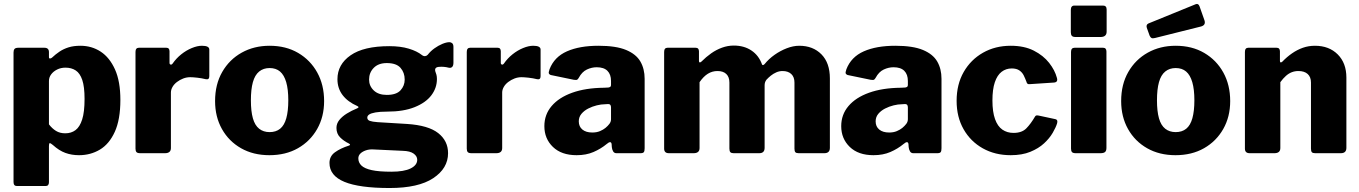

<svg xmlns="http://www.w3.org/2000/svg" viewBox="-20 -770 6829 965"><path d="M203 -530Q226 -530 226 -508V-483Q226 -476 231 -476Q236 -476 241 -480Q259 -497 279 -510.5Q299 -524 324.5 -532Q350 -540 384 -540Q441 -540 486 -510.5Q531 -481 558 -421Q585 -361 585 -268Q585 -169 557 -107.5Q529 -46 482 -18Q435 10 377 10Q340 10 308.5 -1.5Q277 -13 246 -41Q234 -51 230 -50.5Q226 -50 226 -36V146Q226 165 209 165H65Q48 165 48 145V-506Q48 -518 53 -524Q58 -530 73 -530H203ZM226 -145Q242 -124 261.5 -112Q281 -100 308 -100Q338 -100 359.5 -116Q381 -132 393 -169.5Q405 -207 405 -273Q405 -334 393.5 -368Q382 -402 360.5 -416Q339 -430 309 -430Q286 -430 267 -420.5Q248 -411 237 -396Q226 -381 226 -363V-145Z M685 0Q671 0 666 -5.5Q661 -11 661 -23V-509Q661 -530 678 -530H816Q832 -530 832 -512V-454Q832 -447 837.5 -445.5Q843 -444 848 -451Q866 -477 891 -497Q916 -517 944 -528.5Q972 -540 995 -540Q1032 -540 1032 -521V-387Q1032 -368 1014 -372Q994 -377 971.5 -379.5Q949 -382 936 -382Q918 -382 901 -375.5Q884 -369 869.5 -358Q855 -347 847 -333Q839 -319 839 -305V-26Q839 0 809 0H685Z M1334 10Q1253 10 1191.5 -25Q1130 -60 1095.5 -121.5Q1061 -183 1061 -262Q1061 -346 1097 -408.5Q1133 -471 1195 -505.5Q1257 -540 1335 -540Q1417 -540 1478.5 -504Q1540 -468 1574.5 -405.5Q1609 -343 1609 -262Q1609 -183 1574 -121.5Q1539 -60 1477.5 -25Q1416 10 1334 10ZM1335 -106Q1367 -106 1388 -123Q1409 -140 1419 -176Q1429 -212 1429 -266Q1429 -321 1418.5 -357Q1408 -393 1387.5 -410.5Q1367 -428 1335 -428Q1304 -428 1282.5 -410.5Q1261 -393 1251 -357Q1241 -321 1241 -266Q1241 -211 1251 -175.5Q1261 -140 1282.5 -123Q1304 -106 1335 -106Z M2239 -558Q2247 -558 2253 -552.5Q2259 -547 2259 -534V-455Q2259 -439 2252 -433Q2245 -427 2234 -430Q2223 -433 2210.5 -434Q2198 -435 2188 -434Q2162 -433 2168 -411Q2171 -404 2173.5 -394.5Q2176 -385 2176 -373Q2176 -328 2148 -291Q2120 -254 2064 -231.5Q2008 -209 1926 -209Q1890 -209 1867.5 -205Q1845 -201 1835.5 -194.5Q1826 -188 1826 -179Q1826 -167 1838.5 -162.5Q1851 -158 1878 -156L2026 -147Q2133 -140 2182.5 -101Q2232 -62 2232 0Q2232 76 2157.5 125.5Q2083 175 1938 175Q1786 175 1711 144Q1636 113 1636 49Q1636 15 1664 -5Q1692 -25 1733 -38Q1746 -42 1733 -49Q1708 -61 1689.5 -79.5Q1671 -98 1671 -127Q1671 -149 1685.5 -167Q1700 -185 1723.5 -199.5Q1747 -214 1774 -225Q1779 -227 1781.5 -230Q1784 -233 1776 -237Q1728 -258 1702 -292Q1676 -326 1676 -372Q1676 -446 1742 -492Q1808 -538 1937 -538Q1993 -538 2034.5 -525.5Q2076 -513 2101 -493Q2109 -487 2117 -488Q2125 -489 2130 -495Q2144 -513 2163.5 -527Q2183 -541 2203.5 -549.5Q2224 -558 2239 -558ZM1924 -293Q1972 -293 1993 -316Q2014 -339 2014 -370Q2014 -405 1993 -429Q1972 -453 1924 -453Q1882 -453 1858.5 -429Q1835 -405 1835 -370Q1835 -338 1858.5 -315.5Q1882 -293 1924 -293ZM1855 -19Q1835 -20 1818 -14Q1801 -8 1791 2Q1781 12 1781 26Q1781 47 1796.5 62Q1812 77 1848 85Q1884 93 1947 93Q2011 93 2044 76.5Q2077 60 2077 33Q2077 15 2059 2Q2041 -11 2004 -12Z M2350 0Q2336 0 2331 -5.5Q2326 -11 2326 -23V-509Q2326 -530 2343 -530H2481Q2497 -530 2497 -512V-454Q2497 -447 2502.5 -445.5Q2508 -444 2513 -451Q2531 -477 2556 -497Q2581 -517 2609 -528.5Q2637 -540 2660 -540Q2697 -540 2697 -521V-387Q2697 -368 2679 -372Q2659 -377 2636.5 -379.5Q2614 -382 2601 -382Q2583 -382 2566 -375.5Q2549 -369 2534.5 -358Q2520 -347 2512 -333Q2504 -319 2504 -305V-26Q2504 0 2474 0H2350Z M3029 -46Q3000 -22 2963 -6Q2926 10 2878 10Q2802 10 2759 -31.5Q2716 -73 2716 -136Q2716 -194 2752.5 -237Q2789 -280 2856 -304Q2923 -328 3015 -329L3036 -330Q3040 -330 3045.5 -332.5Q3051 -335 3051 -344V-363Q3051 -396 3033 -414Q3015 -432 2979 -432Q2954 -432 2929.5 -420.5Q2905 -409 2889 -379Q2885 -372 2881 -369.5Q2877 -367 2864 -369L2748 -393Q2742 -395 2739 -400Q2736 -405 2742 -422Q2766 -484 2829.5 -512Q2893 -540 2988 -540Q3076 -540 3126.5 -519Q3177 -498 3198.5 -461Q3220 -424 3220 -374V-25Q3220 -11 3216 -5.5Q3212 0 3199 0H3078Q3067 0 3061.5 -9.5Q3056 -19 3055 -31L3054 -46Q3051 -65 3029 -46ZM3051 -230Q3051 -248 3036 -247L3020 -246Q3002 -246 2979.5 -240.5Q2957 -235 2936.5 -224.5Q2916 -214 2902.5 -198Q2889 -182 2889 -160Q2889 -134 2907 -119Q2925 -104 2957 -104Q2979 -104 2995.5 -111Q3012 -118 3023 -127Q3035 -137 3043 -147.5Q3051 -158 3051 -171V-230Z M3342 0Q3318 0 3318 -23V-509Q3318 -530 3335 -530H3476Q3493 -530 3493 -512V-464Q3493 -458 3496 -456.5Q3499 -455 3505 -460Q3529 -484 3554.5 -502Q3580 -520 3609 -530.5Q3638 -541 3668 -541Q3720 -541 3757 -516Q3794 -491 3810 -446Q3812 -442 3815.5 -443Q3819 -444 3823 -448Q3844 -474 3873 -494.5Q3902 -515 3934.5 -527.5Q3967 -540 3997 -540Q4066 -540 4108.5 -497Q4151 -454 4151 -376V-27Q4151 0 4123 0H3994Q3982 0 3977.5 -5Q3973 -10 3973 -23V-355Q3973 -383 3957 -398Q3941 -413 3913 -413Q3897 -413 3882 -406.5Q3867 -400 3854.5 -390Q3842 -380 3832 -369Q3827 -362 3825 -355.5Q3823 -349 3823 -341V-27Q3823 0 3796 0H3667Q3656 0 3651 -5Q3646 -10 3646 -23V-355Q3646 -383 3630.5 -398Q3615 -413 3586 -413Q3560 -413 3538 -399.5Q3516 -386 3496 -357V-26Q3496 0 3466 0H3342Z M4521 -46Q4492 -22 4455 -6Q4418 10 4370 10Q4294 10 4251 -31.5Q4208 -73 4208 -136Q4208 -194 4244.5 -237Q4281 -280 4348 -304Q4415 -328 4507 -329L4528 -330Q4532 -330 4537.5 -332.5Q4543 -335 4543 -344V-363Q4543 -396 4525 -414Q4507 -432 4471 -432Q4446 -432 4421.5 -420.5Q4397 -409 4381 -379Q4377 -372 4373 -369.5Q4369 -367 4356 -369L4240 -393Q4234 -395 4231 -400Q4228 -405 4234 -422Q4258 -484 4321.5 -512Q4385 -540 4480 -540Q4568 -540 4618.5 -519Q4669 -498 4690.5 -461Q4712 -424 4712 -374V-25Q4712 -11 4708 -5.5Q4704 0 4691 0H4570Q4559 0 4553.5 -9.5Q4548 -19 4547 -31L4546 -46Q4543 -65 4521 -46ZM4543 -230Q4543 -248 4528 -247L4512 -246Q4494 -246 4471.5 -240.5Q4449 -235 4428.5 -224.5Q4408 -214 4394.5 -198Q4381 -182 4381 -160Q4381 -134 4399 -119Q4417 -104 4449 -104Q4471 -104 4487.5 -111Q4504 -118 4515 -127Q4527 -137 4535 -147.5Q4543 -158 4543 -171V-230Z M5060 -540Q5128 -540 5176 -515.5Q5224 -491 5253 -454Q5282 -417 5292 -379Q5299 -356 5276 -355L5155 -347Q5142 -345 5139 -359Q5133 -375 5125.5 -390.5Q5118 -406 5103.5 -416Q5089 -426 5065 -426Q5036 -426 5014 -409Q4992 -392 4980 -356.5Q4968 -321 4968 -265Q4968 -208 4981 -171.5Q4994 -135 5018 -118.5Q5042 -102 5074 -102Q5116 -102 5138.5 -125Q5161 -148 5182 -184Q5184 -188 5188 -189.5Q5192 -191 5201 -189L5285 -171Q5298 -168 5293 -150Q5287 -130 5271 -102.5Q5255 -75 5227.5 -49.5Q5200 -24 5158.5 -7Q5117 10 5060 10Q4981 10 4919.5 -24.5Q4858 -59 4823 -120.5Q4788 -182 4788 -263Q4788 -346 4823.5 -408Q4859 -470 4920.5 -505Q4982 -540 5060 -540Z M5541 -27Q5541 -12 5534 -6Q5527 0 5511 0H5387Q5373 0 5368 -5.5Q5363 -11 5363 -23V-509Q5363 -530 5381 -530H5524Q5541 -530 5541 -511ZM5542 -611Q5542 -584 5511 -584H5386Q5372 -584 5367 -590Q5362 -596 5362 -608V-720Q5362 -742 5380 -742H5524Q5542 -742 5542 -722Z M5888 10Q5807 10 5745.5 -25Q5684 -60 5649.5 -121.5Q5615 -183 5615 -262Q5615 -346 5651 -408.5Q5687 -471 5749 -505.5Q5811 -540 5889 -540Q5971 -540 6032.5 -504Q6094 -468 6128.5 -405.5Q6163 -343 6163 -262Q6163 -183 6128 -121.5Q6093 -60 6031.5 -25Q5970 10 5888 10ZM5889 -106Q5921 -106 5942 -123Q5963 -140 5973 -176Q5983 -212 5983 -266Q5983 -321 5972.5 -357Q5962 -393 5941.5 -410.5Q5921 -428 5889 -428Q5858 -428 5836.5 -410.5Q5815 -393 5805 -357Q5795 -321 5795 -266Q5795 -211 5805 -175.5Q5815 -140 5836.5 -123Q5858 -106 5889 -106ZM6009 -738 6034 -667Q6041 -644 6017 -637L5785 -579Q5773 -576 5767.5 -579Q5762 -582 5758 -591L5744 -630Q5739 -646 5752 -652L5990 -749Q6003 -754 6009 -738Z M6261 0Q6237 0 6237 -23V-509Q6237 -530 6254 -530H6396Q6413 -530 6413 -512V-464Q6413 -458 6416 -456.5Q6419 -455 6425 -460Q6448 -484 6474 -502Q6500 -520 6528.5 -530Q6557 -540 6589 -540Q6660 -540 6703.5 -496.5Q6747 -453 6747 -380V-27Q6747 0 6719 0H6590Q6578 0 6573.5 -5Q6569 -10 6569 -23V-355Q6569 -383 6552.5 -398Q6536 -413 6506 -413Q6488 -413 6472.5 -407Q6457 -401 6443 -388.5Q6429 -376 6415 -357V-26Q6415 0 6385 0H6261Z"/></svg>

Font: Libre Franklin ExtraBold
Style: Regular
Weight: 800
Designer: Pablo Impallari, Rodrigo Fuenzalida, Nhung Nguyen
Foundry: Impallari Type
Version: Version 3.000